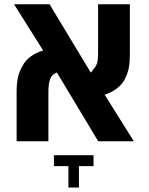

<svg xmlns="http://www.w3.org/2000/svg" viewBox="-20 -651 689 885"><path d="M83.5 -346.7Q108.4 -396 178.7 -418.5L44.9 -631.3H208.5L398.4 -316.4Q406.2 -323.7 411.1 -333Q422.4 -343.8 427.2 -359.4Q432.1 -375 432.1 -400.4V-631.3H578.6V-401.4Q578.6 -365.2 574 -339.8Q569.3 -314.5 557.1 -289.6Q545.4 -265.1 521.5 -245.6Q497.6 -226.1 462.4 -214.4L596.7 0H432.6L242.2 -316.9Q232.4 -314 223.6 -305.7Q214.8 -297.4 210 -283.2Q203.1 -263.2 203.1 -227.5V0H56.6V-226.6Q56.6 -265.1 62.3 -292.2Q67.9 -319.3 83.5 -346.7ZM295.4 114.7H228.5V64.5H411.1V114.7H343.8V213.4H295.4Z"/></svg>

Font: Viking Open Sans
Style: Bold
Weight: 700
Foundry: Ascender Corporation
Version: Version 2.001